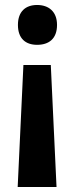

<svg xmlns="http://www.w3.org/2000/svg" viewBox="-20 -569 298 771"><path d="M209 -469C209 -523 175 -549 129 -549C83 -549 52 -523 52 -469C52 -414 83 -389 129 -389C176 -389 209 -413 209 -469ZM74 -308 51 182H207L184 -308Z"/></svg>

Font: Noto Sans Display SemiCondensed
Style: Bold
Weight: 700
Width: 4
Designer: Monotype Design Team
Foundry: Monotype Imaging Inc.
Version: Version 1.900